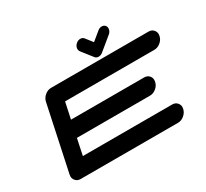

<svg xmlns="http://www.w3.org/2000/svg" viewBox="-177 -1186 1555 1452"><g transform="rotate(-30 600.5 -460.0)"><path d="M1022.5 -142.1Q1051.8 -142.1 1067.9 -121.6Q1080.1 -106.4 1080.1 -86.9Q1080.1 -79.6 1078.1 -71.3Q1071.8 -42 1046.6 -21Q1021.5 0 992.2 0H141.6Q112.3 0 96.2 -21Q84 -36.1 84 -55.7Q84 -63 85.9 -71.3L206.5 -638.2Q212.9 -667.5 238 -688.2Q263.2 -709 292.5 -709H1143.1Q1172.4 -709 1188.5 -688.5Q1200.7 -673.3 1200.7 -653.8Q1200.7 -646.5 1198.7 -638.2Q1192.4 -608.9 1167.2 -588.1Q1142.1 -567.4 1112.8 -567.4H333L302.7 -425.3H940.9Q970.2 -425.3 986.8 -404.8Q998.5 -389.6 998.5 -370.6Q998.5 -362.8 996.6 -354.5Q990.7 -325.2 965.3 -304.4Q939.9 -283.7 910.6 -283.7H272.5L242.7 -142.1ZM892.6 -873Q888.7 -853.5 872.1 -839.8L758.8 -746.6Q742.2 -732.9 722.7 -732.9Q703.1 -732.9 692.4 -746.6L619.1 -839.8Q611.3 -850.1 611.3 -863.3Q611.3 -867.7 612.3 -873Q616.7 -892.6 633.1 -906.2Q649.4 -919.9 668.5 -919.9Q688 -919.9 699.2 -906.2L746.6 -845.7L820.3 -906.2Q836.4 -919.9 856 -919.9Q875 -919.9 886.2 -906.2Q894 -896.5 894 -883.8Q894 -878.9 892.6 -873Z"/></g></svg>

Font: Robtronika
Style: Italic
Weight: 400
Italic angle: -12°
Designer: GGBot
Version: 1.00